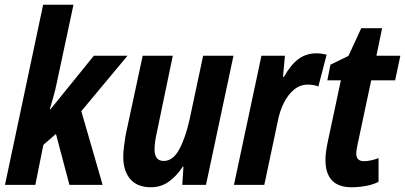

<svg xmlns="http://www.w3.org/2000/svg" viewBox="-20 -780 1709 810"><path d="M1 0 162 -760H290L219 -428Q214 -403 206 -374Q198 -345 190 -319H193L376 -545H518L323 -311L413 0H273L216 -215L163 -169L129 0Z M617 10Q559 10 529.5 -24.5Q500 -59 500 -119Q500 -137 503 -161.5Q506 -186 510 -210L582 -545H709L642 -223Q632 -179 632 -149Q632 -101 671 -101Q710 -101 736.5 -150.5Q763 -200 780 -277L837 -545H965L849 0H749L754 -77H751Q725 -37 692 -13.5Q659 10 617 10Z M967 0 1083 -545H1182L1174 -456H1178Q1206 -506 1238.5 -530.5Q1271 -555 1315 -555Q1337 -555 1358 -549L1323 -415Q1314 -419 1303 -421Q1292 -423 1279 -423Q1246 -423 1220.5 -402Q1195 -381 1177.5 -346Q1160 -311 1152 -269L1095 0Z M1464 10Q1407 10 1380 -19.5Q1353 -49 1353 -105Q1353 -135 1362 -178L1418 -441H1361L1374 -507L1450 -544L1504 -661H1592L1568 -545H1669L1647 -441H1546L1488 -168Q1486 -157 1484.5 -148Q1483 -139 1483 -132Q1483 -100 1516 -100Q1527 -100 1543 -103Q1559 -106 1577 -113V-13Q1554 -1 1523 4.5Q1492 10 1464 10Z"/></svg>

Font: Noto Sans Condensed
Style: Bold Italic
Weight: 700
Width: 3
Italic angle: -12°
Designer: Monotype Design Team
Foundry: Monotype Imaging Inc.
Version: Version 2.013; ttfautohint (v1.8.4.7-5d5b)